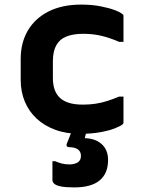

<svg xmlns="http://www.w3.org/2000/svg" viewBox="-20 -570 640 835"><path d="M333 -550Q380 -550 418 -542.5Q456 -535 480.5 -525.5Q505 -516 513 -508Q516 -507 516.5 -504.5Q517 -502 517 -499Q517 -472 517 -444Q517 -416 517 -388H498Q459 -405 422 -414Q385 -423 342 -423Q299 -423 269.5 -411.5Q240 -400 225 -373.5Q210 -347 210 -304V-231Q210 -203 217 -182Q224 -161 239 -146Q254 -131 279 -123Q304 -115 341 -115Q370 -115 396 -119Q422 -123 447 -131Q472 -139 498 -150H517Q517 -122 517 -94Q517 -66 517 -38Q517 -36 516.5 -34Q516 -32 514 -30Q505 -22 480 -12Q455 -2 416 5Q377 12 329 12Q268 12 220.5 -5.5Q173 -23 139.5 -54Q106 -85 88 -128Q70 -171 70 -223V-314Q70 -384 101 -437Q132 -490 191 -520Q250 -550 333 -550ZM370 -52Q367 -43 364.5 -32.5Q362 -22 359.5 -12.5Q357 -3 355 6Q353 15 351 21L349 31Q395 32 422.5 57Q450 82 450 126Q450 184 413.5 214.5Q377 245 303 245Q266 245 245.5 241Q225 237 216.5 229.5Q208 222 208 213Q208 198 208 183.5Q208 169 208 155.5Q208 142 208 131H220Q233 137 248 141Q263 145 283 145Q303 145 317.5 136.5Q332 128 332 108Q332 89 318.5 79.5Q305 70 279 70Q274 70 271 66Q268 62 270 56Q276 42 280.5 30Q285 18 289.5 6.5Q294 -5 298.5 -15.5Q303 -26 307 -37Q310 -43 314.5 -46Q319 -49 331.5 -50.5Q344 -52 370 -52Z"/></svg>

Font: Recursive Monospace
Style: Bold
Weight: 700
Version: Version 1.047